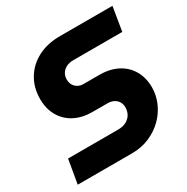

<svg xmlns="http://www.w3.org/2000/svg" viewBox="-160 -839 953 977"><g transform="rotate(-30 316.5 -350.0)"><path d="M21 0 45 -140H338Q368 -140 388 -151Q408 -162 418 -180Q428 -198 428 -221Q428 -239 419.5 -253Q411 -267 395.5 -275Q380 -283 358 -283H271Q212 -283 167.5 -306Q123 -329 98 -372Q73 -415 73 -472Q73 -540 104.5 -591.5Q136 -643 191.5 -671.5Q247 -700 320 -700H629L606 -560H318Q294 -560 276.5 -551Q259 -542 249.5 -526.5Q240 -511 240 -492Q240 -472 248.5 -458Q257 -444 271 -436.5Q285 -429 302 -429H395Q458 -429 503 -405Q548 -381 572 -338.5Q596 -296 596 -241Q596 -195 577.5 -152Q559 -109 525 -75Q491 -41 444 -20.5Q397 0 339 0Z"/></g></svg>

Font: MuseoModerno Thin
Style: Bold Italic
Weight: 700
Italic angle: -9°
Version: Version 1.003